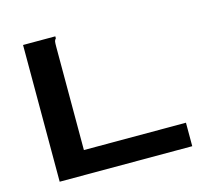

<svg xmlns="http://www.w3.org/2000/svg" viewBox="-92 -734 935 845"><g transform="rotate(-15 375.0 -311.5)"><path d="M80 -623H227V-614Q221 -608 220 -601Q219 -594 219 -577V-107H684V0H80Z"/></g></svg>

Font: Inconsolata ExtraExpanded ExtraBold
Style: Regular
Weight: 800
Width: 8
Monospace: yes
Designer: Raph Levien, Cyreal, Brenton Simpson
Foundry: Raph Levien, Cyreal, Google
Version: Version 3.001; ttfautohint (v1.8.2.53-6de2)